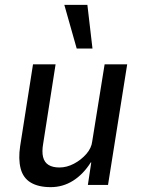

<svg xmlns="http://www.w3.org/2000/svg" viewBox="-20 -762 583 791"><path d="M189 9Q138 9 106.5 -10Q75 -29 65 -68Q55 -107 63 -160L116 -497H209L158 -171Q152 -137 157.5 -115Q163 -93 180 -82.5Q197 -72 225 -72Q255 -72 284.5 -87.5Q314 -103 335.5 -127.5Q357 -152 360 -180L411 -497H504L425 0H342L356 -93H354Q323 -44 281 -17.5Q239 9 189 9ZM296 -562 245 -742H340L361 -562Z"/></svg>

Font: Nunito Sans 7pt Condensed Medium
Style: Italic
Weight: 500
Width: 3
Italic angle: -9°
Designer: Vernon Adams
Foundry: Vernon Adams
Version: Version 3.101;gftools[0.9.27]